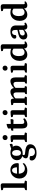

<svg xmlns="http://www.w3.org/2000/svg" viewBox="2148 -2922 1044 5379"><g transform="rotate(-90 2669.5 -232.0)"><path d="M30 0Q30 -24 34 -36Q38 -48 46 -51L98 -70V-659L45 -671Q30 -675 30 -720Q68 -726 100.5 -730Q133 -734 168 -734Q224 -734 224 -670V-73L299 -55Q299 -22 280 0Z M579 12Q513 12 463 -16Q413 -44 385.5 -94Q358 -144 358 -210Q358 -282 390 -339Q422 -396 476.5 -429Q531 -462 598 -462Q685 -462 737 -408.5Q789 -355 789 -267Q789 -242 782 -234.5Q775 -227 760 -227H493Q498 -146 535.5 -101.5Q573 -57 641 -57Q678 -57 710.5 -73Q743 -89 775 -119L791 -83Q757 -40 699 -14Q641 12 579 12ZM589 -415Q550 -415 524 -378.5Q498 -342 494 -275L673 -280Q671 -344 649 -379.5Q627 -415 589 -415Z M1057 -118Q1040 -118 1025 -120Q1015 -104 1015 -88Q1015 -74 1022 -66Q1029 -58 1050.5 -54Q1072 -50 1115 -46Q1219 -37 1268.5 -2.5Q1318 32 1318 96Q1318 149 1288 188Q1258 227 1203 248.5Q1148 270 1074 270Q978 270 920.5 232.5Q863 195 863 133Q863 76 924 76Q956 76 984 89Q984 225 1098 225Q1149 225 1180 200Q1211 175 1211 133Q1211 104 1198 87Q1185 70 1154 60.5Q1123 51 1067 46Q987 39 955.5 22Q924 5 924 -31Q924 -58 940.5 -83.5Q957 -109 986 -128Q932 -143 901.5 -182Q871 -221 871 -279Q871 -333 898 -374.5Q925 -416 973.5 -439Q1022 -462 1086 -462Q1146 -462 1191 -440L1317 -482Q1324 -472 1327.5 -459Q1331 -446 1331 -436Q1331 -396 1273 -396Q1261 -396 1246 -397Q1279 -356 1279 -298Q1279 -245 1251 -204.5Q1223 -164 1172.5 -141Q1122 -118 1057 -118ZM1077 -166Q1113 -166 1135 -197Q1157 -228 1157 -282Q1157 -345 1134.5 -379.5Q1112 -414 1070 -414Q1035 -414 1014.5 -383Q994 -352 994 -297Q994 -166 1077 -166Z M1378 0Q1378 -46 1394 -51L1446 -70V-383L1393 -395Q1378 -398 1378 -444Q1416 -450 1449 -454Q1482 -458 1517 -458Q1573 -458 1573 -394V-73L1647 -55Q1647 -22 1629 0ZM1505 -542Q1471 -542 1453 -561.5Q1435 -581 1435 -611Q1435 -642 1456.5 -661.5Q1478 -681 1505 -681Q1539 -681 1557.5 -662Q1576 -643 1576 -611Q1576 -582 1554.5 -562Q1533 -542 1505 -542Z M1874 12Q1816 12 1788.5 -25.5Q1761 -63 1761 -130V-382L1696 -383Q1696 -402 1700.5 -419.5Q1705 -437 1713 -443L1761 -445V-526Q1782 -541 1818 -553.5Q1854 -566 1887 -569V-451L2018 -458Q2023 -446 2023 -434Q2023 -411 2016 -395Q2009 -379 1995 -375L1887 -378V-148Q1887 -110 1899 -91.5Q1911 -73 1942 -73Q1961 -73 1983 -80.5Q2005 -88 2027 -104L2046 -68Q2032 -48 2005.5 -30Q1979 -12 1945 0Q1911 12 1874 12Z M2077 0Q2077 -46 2093 -51L2145 -70V-383L2092 -395Q2077 -398 2077 -444Q2115 -450 2148 -454Q2181 -458 2216 -458Q2272 -458 2272 -394V-73L2346 -55Q2346 -22 2328 0ZM2204 -542Q2170 -542 2152 -561.5Q2134 -581 2134 -611Q2134 -642 2155.5 -661.5Q2177 -681 2204 -681Q2238 -681 2256.5 -662Q2275 -643 2275 -611Q2275 -582 2253.5 -562Q2232 -542 2204 -542Z M2414 0Q2414 -45 2430 -51L2476 -69V-376L2429 -388Q2414 -392 2414 -437Q2462 -445 2488 -448Q2514 -451 2532 -451Q2565 -451 2580 -436Q2595 -421 2595 -388V-367H2602Q2644 -411 2694 -436.5Q2744 -462 2789 -462Q2875 -462 2892 -367H2896Q2939 -411 2989 -436.5Q3039 -462 3083 -462Q3140 -462 3166 -423Q3192 -384 3192 -306V-73L3254 -55Q3254 -22 3236 0H3017Q3017 -45 3033 -51L3066 -63V-291Q3066 -376 3007 -376Q2974 -376 2944.5 -357.5Q2915 -339 2897 -317Q2897 -312 2897 -305V-67L2947 -55Q2947 -22 2929 0H2722Q2722 -45 2738 -51L2771 -63V-291Q2771 -376 2712 -376Q2679 -376 2649 -357Q2619 -338 2602 -318V-67L2652 -55Q2652 -22 2633 0Z M3323 0Q3323 -46 3339 -51L3391 -70V-383L3338 -395Q3323 -398 3323 -444Q3361 -450 3394 -454Q3427 -458 3462 -458Q3518 -458 3518 -394V-73L3592 -55Q3592 -22 3574 0ZM3450 -542Q3416 -542 3398 -561.5Q3380 -581 3380 -611Q3380 -642 3401.5 -661.5Q3423 -681 3450 -681Q3484 -681 3502.5 -662Q3521 -643 3521 -611Q3521 -582 3499.5 -562Q3478 -542 3450 -542Z M3827 12Q3776 12 3736.5 -14.5Q3697 -41 3675.5 -89.5Q3654 -138 3654 -202Q3654 -279 3683.5 -337.5Q3713 -396 3765 -429Q3817 -462 3885 -462Q3941 -462 3994 -442V-659L3941 -671Q3926 -674 3926 -720Q3972 -728 4000 -731Q4028 -734 4046 -734Q4084 -734 4102 -718.5Q4120 -703 4120 -670V-94Q4120 -59 4149 -59Q4160 -59 4171 -63Q4182 -67 4189 -72L4199 -34Q4177 -13 4145.5 -0.5Q4114 12 4085 12Q4046 12 4024 -11Q4002 -34 4002 -74H3995Q3970 -37 3925 -12.5Q3880 12 3827 12ZM3894 -66Q3928 -66 3952.5 -82Q3977 -98 3996 -121V-376Q3979 -391 3958 -399Q3937 -407 3911 -407Q3852 -407 3820 -359.5Q3788 -312 3788 -225Q3788 -66 3894 -66Z M4359 12Q4313 12 4283 -16.5Q4253 -45 4253 -91Q4253 -204 4400 -238L4520 -266V-320Q4520 -371 4505.5 -393.5Q4491 -416 4458 -416Q4378 -416 4376 -312Q4370 -305 4357 -300.5Q4344 -296 4330 -296Q4305 -296 4291 -308.5Q4277 -321 4277 -344Q4277 -378 4303 -404.5Q4329 -431 4374 -446.5Q4419 -462 4476 -462Q4647 -462 4647 -305V-94Q4647 -59 4675 -59Q4686 -59 4697.5 -63.5Q4709 -68 4716 -73L4725 -34Q4704 -14 4673 -1Q4642 12 4614 12Q4574 12 4551 -10Q4528 -32 4528 -72H4522Q4491 -33 4447.5 -10.5Q4404 12 4359 12ZM4423 -60Q4448 -60 4474.5 -73Q4501 -86 4522 -108V-220L4436 -199Q4402 -192 4383.5 -171.5Q4365 -151 4365 -122Q4365 -94 4380.5 -77Q4396 -60 4423 -60Z M4948 12Q4897 12 4857.5 -14.5Q4818 -41 4796.5 -89.5Q4775 -138 4775 -202Q4775 -279 4804.5 -337.5Q4834 -396 4886 -429Q4938 -462 5006 -462Q5062 -462 5115 -442V-659L5062 -671Q5047 -674 5047 -720Q5093 -728 5121 -731Q5149 -734 5167 -734Q5205 -734 5223 -718.5Q5241 -703 5241 -670V-94Q5241 -59 5270 -59Q5281 -59 5292 -63Q5303 -67 5310 -72L5320 -34Q5298 -13 5266.5 -0.5Q5235 12 5206 12Q5167 12 5145 -11Q5123 -34 5123 -74H5116Q5091 -37 5046 -12.5Q5001 12 4948 12ZM5015 -66Q5049 -66 5073.5 -82Q5098 -98 5117 -121V-376Q5100 -391 5079 -399Q5058 -407 5032 -407Q4973 -407 4941 -359.5Q4909 -312 4909 -225Q4909 -66 5015 -66Z"/></g></svg>

Font: Petrona
Style: Bold
Weight: 700
Designer: Ringo R. Seeber
Foundry: Ringo R. Seeber
Version: Version 2.001; ttfautohint (v1.8.3)